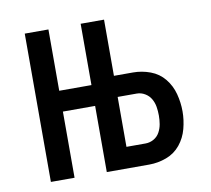

<svg xmlns="http://www.w3.org/2000/svg" viewBox="-64 -591 728 663"><g transform="rotate(-10 300.0 -260.0)"><path d="M63 0V-520H146V-305H259V-520H341V-323H408Q439 -323 468.5 -312Q498 -301 517.5 -277Q537 -253 545 -222.5Q553 -192 553 -161Q553 -131 545 -100.5Q537 -70 517.5 -46Q498 -22 468.5 -11Q439 0 408 0H259V-232H146V0ZM408 -74Q423 -74 436.5 -81.5Q450 -89 457.5 -102.5Q465 -116 467.5 -131Q470 -146 470 -161Q470 -177 467.5 -192Q465 -207 457.5 -220Q450 -233 436.5 -241Q423 -249 408 -249H341V-74Z"/></g></svg>

Font: R Plex Mono
Style: Regular
Weight: 400
Monospace: yes
Designer: Belleve Invis
Foundry: Belleve Invis
Version: Version 31.8.0